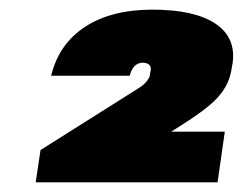

<svg xmlns="http://www.w3.org/2000/svg" viewBox="-20 -808 503 398"><path d="M64 -497 267 -625Q275 -630 280 -635Q285 -640 288 -645Q291 -650 291 -655L292 -660Q294 -669 289.5 -673.5Q285 -678 276 -678Q266 -678 259 -671Q252 -664 249 -651H86Q102 -717 156.5 -752.5Q211 -788 296 -788Q383 -788 426.5 -759Q470 -730 462 -676L461 -671Q458 -646 446.5 -626.5Q435 -607 414 -589.5Q393 -572 360 -551L212 -457L231 -535H446L431 -430H54Z"/></svg>

Font: Pathway Extreme SemiCondensed Black
Style: Italic
Weight: 900
Width: 4
Italic angle: -8°
Version: Version 1.001;gftools[0.9.26]